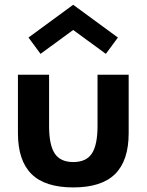

<svg xmlns="http://www.w3.org/2000/svg" viewBox="-20 -784 625 818"><path d="M56.4 -216.8V-465.5H189.1V-247.7Q189.1 -166.4 213.2 -130Q237.3 -93.6 292.3 -93.6Q347.3 -93.6 371.4 -130Q395.5 -166.4 395.5 -247.7V-465.5H528.2V-216.8Q528.2 -100 470.5 -42.7Q412.7 14.5 292.3 14.5Q171.8 14.5 114.1 -42.7Q56.4 -100 56.4 -216.8ZM152.7 -554.5 101.4 -624.1 291.8 -763.6 482.3 -624.1 430.9 -554.5 291.8 -656.4Z"/></svg>

Font: Spartan MB
Style: Bold
Weight: 700
Designer: Matt Bailey, Mirko Velimirovic
Foundry: Matt Bailey
Version: Version 1.005